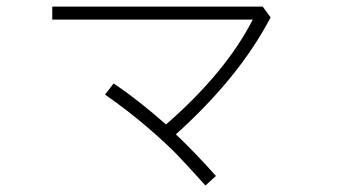

<svg xmlns="http://www.w3.org/2000/svg" viewBox="-20 -611 1040 590"><path d="M302.7 -320.3 329.1 -354.5Q401.4 -306.6 490.2 -228.5Q673.8 -388.7 756.8 -550.8H140.6V-590.8H787.1L811.5 -557.6Q715.8 -374 520.5 -198.2Q579.1 -142.6 643.6 -70.3L611.3 -41Q559.6 -98.6 525.9 -133.8Q492.2 -168.9 432.6 -220.2Q373 -271.5 302.7 -320.3Z"/></svg>

Font: Gothic A1 ExtraLight
Style: Regular
Weight: 275
Designer: HanYang I&C Co.,Ltd.
Foundry: HanYang I&C Co.,Ltd.
Version: Version 2.50